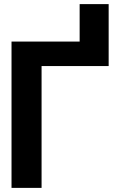

<svg xmlns="http://www.w3.org/2000/svg" viewBox="-20 -913 574 933"><path d="M36 0H182V-592H508V-893H367V-711H36Z"/></svg>

Font: Asimov Pro
Style: Bd
Weight: 700
Designer: Google
Version: Version 2.000980; 2014